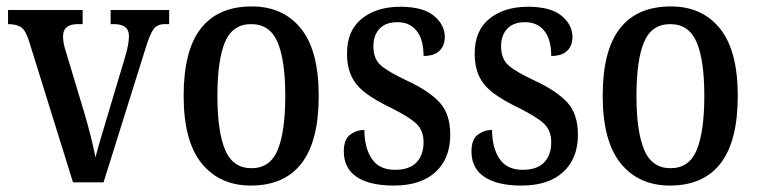

<svg xmlns="http://www.w3.org/2000/svg" viewBox="-20 -567 2359 597"><path d="M70 -440Q60 -472 46 -482Q32 -492 5 -492V-536H237V-492H222Q176 -492 176 -454Q176 -442 178.5 -430Q181 -418 185 -406L241 -220Q252 -184 262 -143.5Q272 -103 277 -78Q282 -98 292 -132.5Q302 -167 314 -206L369 -390Q381 -430 381 -455Q381 -492 334 -492H324V-536H506V-492H492Q469 -492 457.5 -476.5Q446 -461 432 -415L302 0H207Z M760 10Q663 10 607 -59Q551 -128 551 -269Q551 -410 604.5 -478.5Q658 -547 763 -547Q860 -547 915.5 -478.5Q971 -410 971 -269Q971 -128 917.5 -59Q864 10 760 10ZM762 -44Q820 -44 843.5 -101Q867 -158 867 -269Q867 -380 843 -436Q819 -492 761 -492Q703 -492 679.5 -436Q656 -380 656 -269Q656 -158 680 -101Q704 -44 762 -44Z M1205 10Q1129 10 1089 -17Q1049 -44 1049 -96Q1049 -134 1069 -148.5Q1089 -163 1113 -163Q1113 -108 1136 -73.5Q1159 -39 1208 -39Q1253 -39 1275 -62Q1297 -85 1297 -125Q1297 -161 1275 -182Q1253 -203 1197 -231Q1149 -254 1118.5 -276.5Q1088 -299 1073.5 -328.5Q1059 -358 1059 -401Q1059 -472 1105 -509Q1151 -546 1225 -546Q1295 -546 1329 -518Q1363 -490 1363 -452Q1363 -425 1346.5 -409Q1330 -393 1297 -393Q1297 -444 1275.5 -471Q1254 -498 1216 -498Q1179 -498 1160 -477.5Q1141 -457 1141 -423Q1141 -384 1164.5 -363.5Q1188 -343 1246 -316Q1313 -285 1346.5 -249Q1380 -213 1380 -148Q1380 -74 1334 -32Q1288 10 1205 10Z M1602 10Q1526 10 1486 -17Q1446 -44 1446 -96Q1446 -134 1466 -148.5Q1486 -163 1510 -163Q1510 -108 1533 -73.5Q1556 -39 1605 -39Q1650 -39 1672 -62Q1694 -85 1694 -125Q1694 -161 1672 -182Q1650 -203 1594 -231Q1546 -254 1515.5 -276.5Q1485 -299 1470.5 -328.5Q1456 -358 1456 -401Q1456 -472 1502 -509Q1548 -546 1622 -546Q1692 -546 1726 -518Q1760 -490 1760 -452Q1760 -425 1743.5 -409Q1727 -393 1694 -393Q1694 -444 1672.5 -471Q1651 -498 1613 -498Q1576 -498 1557 -477.5Q1538 -457 1538 -423Q1538 -384 1561.5 -363.5Q1585 -343 1643 -316Q1710 -285 1743.5 -249Q1777 -213 1777 -148Q1777 -74 1731 -32Q1685 10 1602 10Z M2063 10Q1966 10 1910 -59Q1854 -128 1854 -269Q1854 -410 1907.5 -478.5Q1961 -547 2066 -547Q2163 -547 2218.5 -478.5Q2274 -410 2274 -269Q2274 -128 2220.5 -59Q2167 10 2063 10ZM2065 -44Q2123 -44 2146.5 -101Q2170 -158 2170 -269Q2170 -380 2146 -436Q2122 -492 2064 -492Q2006 -492 1982.5 -436Q1959 -380 1959 -269Q1959 -158 1983 -101Q2007 -44 2065 -44Z"/></svg>

Font: Noto Serif Lao Condensed Medium
Style: Regular
Weight: 500
Width: 3
Designer: Monotype Design Team
Foundry: Monotype Imaging Inc.
Version: Version 2.003; ttfautohint (v1.8.4.7-5d5b)